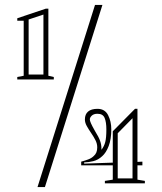

<svg xmlns="http://www.w3.org/2000/svg" viewBox="-20 -743 657 778"><path d="M50 -421V-431L76 -436V-659H50V-669L166 -708H176V-436L198 -431V-421ZM96 -441H156V-684L96 -664ZM309 -73V-88Q324 -92 337.5 -97Q351 -102 360 -111Q367 -117 370.5 -125.5Q374 -134 374 -146Q374 -161 366.5 -175.5Q359 -190 349 -204.5Q339 -219 331.5 -232.5Q324 -246 324 -259Q324 -280 337 -291Q350 -302 375 -302Q405 -302 418 -276.5Q431 -251 431 -219Q431 -179 420.5 -151.5Q410 -124 394 -110Q378 -95 358 -90Q338 -85 321 -85V-80L437 -84V-211L527 -302H537V-87L557 -88V-73H537V-15L567 -10V0H405V-10L437 -15V-73ZM391 -136Q402 -150 406.5 -167.5Q411 -185 411 -219Q411 -248 404 -265Q397 -282 375 -282Q360 -282 352 -274.5Q344 -267 344 -259Q344 -254 348.5 -243.5Q353 -233 365 -212Q380 -188 385.5 -172.5Q391 -157 391 -142Q391 -141 391 -139.5Q391 -138 391 -136ZM457 -20H517V-264L457 -203ZM132 15 365 -723H395L162 15Z"/></svg>

Font: Kalnia Glaze Thin
Style: Bold
Weight: 700
Version: Version 1.110